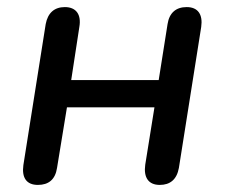

<svg xmlns="http://www.w3.org/2000/svg" viewBox="-20 -515 634 542"><path d="M87 7C117 7 136 -8 141 -41L169 -212H416L390 -50C385 -14 399 7 431 7C460 7 479 -8 485 -41L548 -439C553 -474 539 -495 507 -495C477 -495 458 -479 453 -447L428 -289H181L204 -439C210 -474 195 -495 163 -495C134 -495 115 -479 109 -447L46 -49C41 -13 55 7 87 7Z"/></svg>

Font: SN Pro Medium
Style: Italic
Weight: 400
Italic angle: -9°
Designer: Tobias Whetton
Foundry: Supernotes
Version: Version 1.001;Glyphs 3.2 (3249)